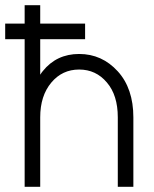

<svg xmlns="http://www.w3.org/2000/svg" viewBox="-20 -720 593 740"><path d="M494 0V-268Q494 -323 479 -367.5Q464 -412 434 -445Q373 -512 285 -512Q198 -512 145 -446Q143 -443 140 -439.5Q137 -436 135 -432V-700H75V0H135V-268Q135 -351 178 -402Q220 -452 285 -452Q350 -452 392 -402Q434 -353 434 -268V0ZM0 -569H308V-629H0Z"/></svg>

Font: Unageo
Style: Light
Weight: 300
Designer: Richard Sepsi
Foundry: Richard Sepsi
Version: Version 2.000